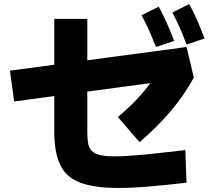

<svg xmlns="http://www.w3.org/2000/svg" viewBox="-20 -874 1040 948"><path d="M566 54Q445 54 375.5 27.5Q306 1 277 -60.5Q248 -122 248 -224V-781H411V-224Q411 -190 415 -167Q419 -144 432 -130Q445 -116 472.5 -109Q500 -102 546 -102Q600 -102 684.5 -110Q769 -118 895 -133L901 28Q798 40 715 47Q632 54 566 54ZM669 -172 562 -296Q613 -339 654.5 -382.5Q696 -426 728 -472L754 -468L50 -373L29 -525L901 -642L937 -491Q847 -324 669 -172ZM750 -642Q730 -693 713 -730Q696 -767 679 -799L764 -841Q786 -800 805 -757Q824 -714 840 -672ZM901 -654Q882 -706 865 -743Q848 -780 831 -812L914 -854Q937 -813 955.5 -769.5Q974 -726 990 -684Z"/></svg>

Font: Murecho Thin ExtraBold
Style: Regular
Weight: 800
Version: Version 1.010